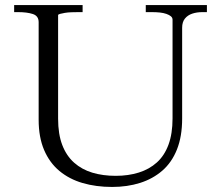

<svg xmlns="http://www.w3.org/2000/svg" viewBox="-20 -730 875 760"><path d="M210 -260Q210 -199 226.5 -156Q243 -113 273.5 -86Q304 -59 345.5 -46.5Q387 -34 438 -34Q488 -34 529.5 -47Q571 -60 601 -87Q631 -114 647 -157.5Q663 -201 663 -261V-652Q663 -660 656.5 -665.5Q650 -671 638.5 -675Q627 -679 612.5 -680.5Q598 -682 581 -682H557V-710H799V-682H781Q759 -682 741 -676Q723 -670 712 -656.5Q701 -643 701 -620V-261Q701 -190 680.5 -138.5Q660 -87 622.5 -54.5Q585 -22 534.5 -6Q484 10 424 10Q360 10 307 -5.5Q254 -21 215 -53.5Q176 -86 154.5 -136.5Q133 -187 133 -256V-642Q133 -667 110 -674.5Q87 -682 52 -682H36V-710H307V-682H291Q277 -682 262.5 -681.5Q248 -681 236.5 -679Q225 -677 217.5 -675Q210 -673 210 -670Z"/></svg>

Font: Roboto Serif 120pt Expanded Light
Style: Regular
Weight: 300
Width: 7
Designer: Greg Gazdowicz
Foundry: Commercial Type
Version: Version 1.008